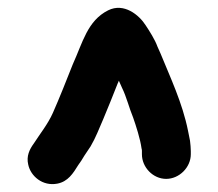

<svg xmlns="http://www.w3.org/2000/svg" viewBox="-20 -716 549 483"><path d="M337 -328V-336C337 -338 337 -340 336 -343C333 -366 322 -400 315 -420C305 -444 298 -473 287 -495L279 -513C278 -510 277 -508 276 -506C266 -481 250 -440 240 -417C229 -392 221 -370 208 -348L192 -324C187 -315 182 -308 177 -301C164 -280 151 -259 124 -254C87 -247 57 -273 51 -302C46 -323 54 -340 65 -355C81 -380 100 -403 113 -432C129 -468 148 -516 163 -554C188 -609 200 -664 252 -690C292 -710 330 -678 346 -653C356 -638 370 -616 376 -599L384 -581C408 -522 439 -457 453 -387L458 -362C459 -353 460 -344 460 -336V-328C460 -295 431 -266 398 -266C365 -266 337 -295 337 -328Z"/></svg>

Font: Blanket
Style: Reversed
Weight: 700
Foundry: Cannot Into Space Fonts
Version: Version 0.9